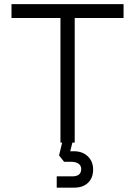

<svg xmlns="http://www.w3.org/2000/svg" viewBox="-20 -670 634 902"><path d="M560.5 -650.5V-585.5H331V0H320L310 40.5H327Q367.5 40.5 392.5 64.5Q417.5 88.5 417.5 126.5Q417.5 165.5 393.8 188.5Q370 211.5 329.5 211.5H246.5V158.5H319.5Q361.5 158.5 361.5 124Q361.5 108 348.8 99Q336 90 313.5 90H281L257.5 60L272 0H264V-585.5H34V-650.5Z"/></svg>

Font: Overused Grotesk Book
Style: Regular
Weight: 375
Version: Version 0.004